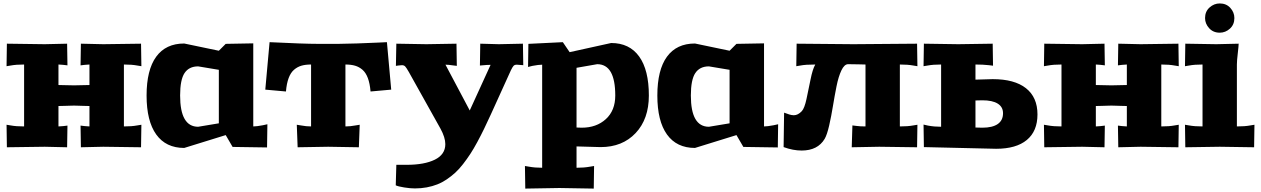

<svg xmlns="http://www.w3.org/2000/svg" viewBox="-20 -855 7330 1116"><path d="M799.8 -601.1 801.8 -470.2 777.8 -474.1Q746.6 -480 700.2 -480V-120.1Q746.6 -120.1 777.8 -126L801.8 -129.9L799.8 1L580.1 -2L450.2 1L448.2 -125L472.2 -122.1Q498 -120.1 500 -120.1V-238.8Q482.9 -239.3 462.9 -239.7Q442.9 -240.2 429.9 -240.7Q417 -241.2 410.2 -241.2Q403.3 -241.2 390.4 -240.7Q377.4 -240.2 357.2 -239.7Q336.9 -239.3 319.8 -238.8V-120.1Q322.3 -120.1 348.1 -122.1L372.1 -125L370.1 1L240.2 -2L20 1L18.1 -129.9L42 -126Q73.2 -120.1 120.1 -120.1V-480Q73.2 -480 42 -474.1L18.1 -470.2L20 -601.1L240.2 -598.1L370.1 -601.1L372.1 -475.1L348.1 -478Q322.3 -480 319.8 -480V-360.8Q403.8 -358.9 410.2 -358.9Q416 -358.9 500 -360.8V-480Q498 -480 472.2 -478L448.2 -475.1L450.2 -601.1L580.1 -598.1Z M1452.1 -603V-120.1Q1471.7 -120.1 1507.8 -127L1534.2 -132.8L1532.2 2L1332 -1L1292 -69.8L1050.8 4.9Q944.3 4.9 888.2 -73.2Q832 -151.4 832 -299.8Q832 -448.7 887.9 -525.4Q943.8 -602.1 1050.8 -602.1L1252 -560.1L1292 -600.1ZM1252 -449.2 1131.8 -469.2Q1078.6 -469.2 1052.7 -430.4Q1026.9 -391.6 1026.9 -299.8Q1026.9 -118.2 1131.8 -118.2L1252 -138.2Z M2229 -609.9 2253.9 -334 2133.8 -323.2Q2129.9 -369.6 2118.2 -401.1Q2106.4 -432.6 2086.9 -449.5Q2067.4 -466.3 2043.9 -473.1Q2020.5 -480 1987.8 -480V-120.1Q2015.6 -120.1 2046.9 -126L2070.8 -129.9L2065.9 1L1887.7 -2L1710 1L1705.1 -129.9L1729 -126Q1760.3 -120.1 1788.1 -120.1V-480Q1755.4 -480 1731.9 -473.1Q1708.5 -466.3 1689 -449.5Q1669.4 -432.6 1657.7 -401.1Q1646 -369.6 1642.1 -323.2L1522 -334L1546.9 -609.9Q1747.1 -600.1 1827.1 -600.1H1948.7Q1984.4 -600.1 2054.4 -602.5Q2124.5 -605 2176.8 -607.4Z M3019.5 -601.1 3021.5 -476.1Q2984.9 -479 2984.4 -479Q2971.7 -479 2965.6 -472.9Q2959.5 -466.8 2949.7 -446.8L2833.5 -190.9Q2811.5 -143.1 2793.5 -105.7Q2775.4 -68.4 2754.2 -29.1Q2732.9 10.3 2713.6 39.8Q2694.3 69.3 2671.6 98.6Q2648.9 127.9 2626.2 148.7Q2603.5 169.4 2576.9 187.5Q2550.3 205.6 2521.7 216.8Q2493.2 228 2460.4 234.1Q2427.7 240.2 2391.6 240.2Q2364.7 240.2 2329.6 234.6Q2294.4 229 2280.3 222.2L2283.7 103H2343.3Q2446.8 103 2507.6 73Q2568.4 43 2568.4 -17.1Q2568.4 -55.7 2540.5 -106.9L2355.5 -438Q2341.8 -461.9 2335 -469Q2328.1 -476.1 2316.4 -476.1Q2309.6 -476.1 2297.1 -474.4Q2284.7 -472.7 2281.2 -472.2L2283.7 -601.1L2458.5 -598.1L2633.3 -601.1L2635.3 -472.2L2611.3 -475.1Q2586.9 -479 2569.3 -479L2710.4 -212.9L2831.5 -478Q2809.1 -478 2793.5 -476.1L2769.5 -474.1L2771.5 -601.1L2879.4 -598.1Z M3251.5 -609.9 3291 -551.8 3532.2 -605Q3638.7 -605 3695.1 -526.6Q3751.5 -448.2 3751.5 -299.8Q3751.5 -163.1 3674.6 -81.5Q3597.7 0 3471.2 0L3331.1 -3.9V120.1Q3375.5 120.1 3409.2 113.8L3433.1 109.9L3431.2 241.2L3231.4 237.8L3033.2 241.2L3031.2 109.9L3055.2 113.8Q3088.9 120.1 3131.3 120.1V-479Q3111.3 -479 3075.2 -472.2L3049.3 -465.8L3051.3 -600.1ZM3331.1 -460.9V-113.8L3361.3 -112.8Q3446.8 -112.8 3501.5 -162.6Q3556.2 -212.4 3556.2 -299.8Q3556.2 -481.9 3451.2 -481.9Z M4420.9 -603V-120.1Q4440.4 -120.1 4476.6 -127L4502.9 -132.8L4501 2L4300.8 -1L4260.7 -69.8L4019.5 4.9Q3913.1 4.9 3856.9 -73.2Q3800.8 -151.4 3800.8 -299.8Q3800.8 -448.7 3856.7 -525.4Q3912.6 -602.1 4019.5 -602.1L4220.7 -560.1L4260.7 -600.1ZM4220.7 -449.2 4100.6 -469.2Q4047.4 -469.2 4021.5 -430.4Q3995.6 -391.6 3995.6 -299.8Q3995.6 -118.2 4100.6 -118.2L4220.7 -138.2Z M5310.5 -601.1 5312.5 -470.2 5288.6 -474.1Q5257.3 -480 5210.4 -480V-120.1Q5257.3 -120.1 5288.6 -126L5312.5 -129.9L5310.5 1L5090.3 -2L4930.7 1L4934.6 -126L4958.5 -123Q4979.5 -120.1 5010.7 -120.1V-480Q5009.3 -480 4970.2 -481Q4931.2 -481.9 4909.7 -481.9Q4887.7 -481.9 4870.6 -445.8Q4853.5 -409.7 4842.3 -353.5Q4831.1 -297.4 4821.5 -238.8Q4812 -180.2 4799.6 -125.7Q4787.1 -71.3 4773.4 -47.9Q4732.9 20 4639.6 20Q4589.4 20 4534.7 0L4537.6 -200.2Q4542.5 -198.7 4552.2 -195.1Q4562 -191.4 4567.4 -189.7Q4572.8 -188 4580.3 -186.5Q4587.9 -185.1 4593.8 -185.1Q4618.2 -185.1 4640.6 -209Q4656.2 -226.1 4667.7 -279.3Q4679.2 -332.5 4691.2 -392.6Q4703.1 -452.6 4718.8 -480Q4662.1 -480 4632.3 -474.1L4608.4 -470.2L4610.4 -601.1L4940.4 -598.1Z M5649.9 -271V-113.8L5689.9 -112.8Q5748.5 -112.8 5779.3 -134Q5810.1 -155.3 5810.1 -196.8Q5810.1 -233.4 5779.3 -252.7Q5748.5 -272 5689.9 -272ZM5750 -601.1 5752 -473.1 5728 -476.1Q5693.4 -480 5649.9 -480V-392.1L5750 -395Q5876.5 -395 5943.4 -342.3Q6010.3 -289.6 6010.3 -189.9Q6010.3 -92.8 5948.5 -41.5Q5886.7 9.8 5770 9.8L5350.1 0L5348.1 -130.9L5374 -125Q5410.2 -118.2 5450.2 -118.2V-480Q5403.3 -480 5372.1 -474.1L5348.1 -470.2L5350.1 -601.1L5550.3 -598.1Z M6829.6 -601.1 6831.5 -470.2 6807.6 -474.1Q6776.4 -480 6730 -480V-120.1Q6776.4 -120.1 6807.6 -126L6831.5 -129.9L6829.6 1L6609.9 -2L6480 1L6478 -125L6502 -122.1Q6527.8 -120.1 6529.8 -120.1V-238.8Q6512.7 -239.3 6492.7 -239.7Q6472.7 -240.2 6459.7 -240.7Q6446.8 -241.2 6439.9 -241.2Q6433.1 -241.2 6420.2 -240.7Q6407.2 -240.2 6387 -239.7Q6366.7 -239.3 6349.6 -238.8V-120.1Q6352.1 -120.1 6377.9 -122.1L6401.9 -125L6399.9 1L6270 -2L6049.8 1L6047.9 -129.9L6071.8 -126Q6103 -120.1 6149.9 -120.1V-480Q6103 -480 6071.8 -474.1L6047.9 -470.2L6049.8 -601.1L6270 -598.1L6399.9 -601.1L6401.9 -475.1L6377.9 -478Q6352.1 -480 6349.6 -480V-360.8Q6433.6 -358.9 6439.9 -358.9Q6445.8 -358.9 6529.8 -360.8V-480Q6527.8 -480 6502 -478L6478 -475.1L6480 -601.1L6609.9 -598.1Z M6984.4 -750Q6984.4 -788.1 7010.5 -811.5Q7036.6 -835 7069.8 -835Q7107.9 -835 7131.3 -809.1Q7154.8 -783.2 7154.8 -750Q7154.8 -711.9 7128.9 -688.5Q7103 -665 7069.8 -665Q7031.7 -665 7008.1 -691.2Q6984.4 -717.3 6984.4 -750ZM7179.7 -601.1Q7179.7 -589.4 7174.6 -545.4Q7169.4 -501.5 7169.4 -480V-120.1Q7216.3 -120.1 7247.6 -126L7271.5 -129.9L7269.5 1L7069.8 -2L6869.6 1L6867.7 -129.9L6891.6 -126Q6922.9 -120.1 6969.7 -120.1V-480Q6922.9 -480 6891.6 -474.1L6867.7 -470.2L6869.6 -601.1L7049.8 -598.1Z"/></svg>

Font: Zantroke
Style: Regular
Weight: 500
Foundry: gluk
Version: Version 0.36